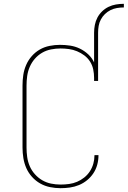

<svg xmlns="http://www.w3.org/2000/svg" viewBox="-20 -978 669 1006"><path d="M473 -807Q473 -827 477 -847.5Q481 -868 490.5 -886Q500 -904 515 -918.5Q530 -933 548.5 -942Q567 -951 587.5 -954.5Q608 -958 629 -958V-939Q611 -939 593 -936Q575 -933 559 -925Q543 -917 530 -904.5Q517 -892 508.5 -876Q500 -860 497 -842.5Q494 -825 494 -807ZM297 8Q270 8 242.5 2.5Q215 -3 191 -16.5Q167 -30 148 -51Q129 -72 118 -97Q107 -122 102.5 -149.5Q98 -177 98 -205V-530Q98 -558 102 -585Q106 -612 117 -637.5Q128 -663 146.5 -684Q165 -705 188.5 -718.5Q212 -732 239.5 -737.5Q267 -743 294 -743Q321 -743 347.5 -739Q374 -735 398 -723.5Q422 -712 442 -693.5Q462 -675 473 -651V-807H494V-554H473V-570Q473 -592 468.5 -614Q464 -636 452 -655Q440 -674 422 -687.5Q404 -701 383.5 -709.5Q363 -718 341 -721Q319 -724 297 -724Q272 -724 247 -719Q222 -714 200.5 -701.5Q179 -689 162.5 -670Q146 -651 136 -628Q126 -605 122.5 -580Q119 -555 119 -530V-205Q119 -180 122.5 -155Q126 -130 136 -107Q146 -84 163 -65Q180 -46 201.5 -33.5Q223 -21 247.5 -16Q272 -11 297 -11Q320 -11 342 -14Q364 -17 384 -25.5Q404 -34 421.5 -48Q439 -62 451 -80.5Q463 -99 469 -120.5Q475 -142 475 -164V-165H496V-164Q496 -139 489.5 -115Q483 -91 469.5 -70.5Q456 -50 436.5 -34Q417 -18 394 -8.5Q371 1 346.5 4.5Q322 8 297 8Z"/></svg>

Font: Iosevka HT Thin Extended
Style: Regular
Weight: 100
Width: 7
Monospace: yes
Designer: Belleve Invis
Foundry: Belleve Invis
Version: Version 32.3.0; ttfautohint (v1.8.4)